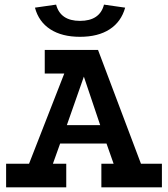

<svg xmlns="http://www.w3.org/2000/svg" viewBox="-20 -803 720 823"><path d="M6.2 0V-101.2H104.5L255.5 -487.8H171.8V-589H400.2L584.2 -101.2H674V0H414.5V-101.2H467L436.5 -187.8H237.8L206.8 -101.2H264V0ZM266.5 -266.5H409.5L339.5 -474.5ZM322.8 -645.2Q245.5 -645.2 195.8 -677.4Q146 -709.5 129.8 -770.2L220.5 -783.2Q239 -713.5 322.8 -713.5Q407.8 -713.5 425.8 -783.2L516.5 -770.2Q499.5 -709.5 450 -677.4Q400.5 -645.2 322.8 -645.2Z"/></svg>

Font: Podkova VF Beta
Style: Regular
Weight: 400
Designer: Ilya Yudin
Foundry: Cyreal (www.cyreal.org)
Version: Version 2.100